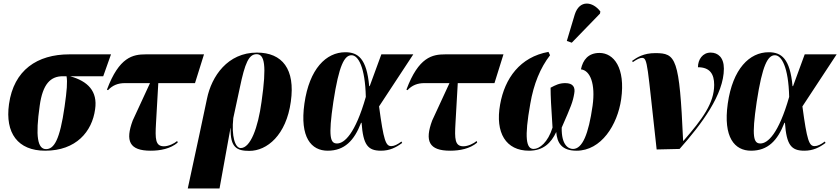

<svg xmlns="http://www.w3.org/2000/svg" viewBox="-20 -844 4761 1088"><path d="M236 10C411 10 502 -98 519 -225C534 -327 478 -384 377 -412H565L609 -536H373C191 -536 58 -447 31 -254C8 -90 81 10 236 10ZM241 1C193 1 180 -71 205 -245C222 -369 267 -412 336 -412H357C363 -380 359 -331 346 -240C319 -50 286 1 241 1Z M834 10C888 10 946 -1 987 -36L984 -45C968 -31 935 -15 909 -15C860 -15 859 -57 864 -145L877 -373H1085L1136 -536H806C733 -536 655 -521 586 -336L592 -333C618 -361 649 -373 688 -373H830L732 -161C689 -45 713 10 834 10Z M1044 224H1224L1286 -118H1287C1284 -8 1322 11 1393 11C1493 11 1602 -78 1628 -268C1654 -452 1580 -546 1436 -546C1270 -546 1179 -412 1153 -285L1110 -82ZM1344 -5C1312 -5 1291 -72 1302 -175L1339 -347C1368 -487 1390 -537 1434 -537C1479 -537 1492 -476 1462 -267C1442 -119 1399 -5 1344 -5Z M1837 10C1932 10 1987 -47 2026 -148H2029C2038 -23 2064 10 2139 10C2188 10 2224 -8 2259 -34L2255 -42C2232 -25 2214 -16 2197 -16C2166 -16 2154 -47 2128 -241L2322 -536H2141L2075 -356H2072C2058 -512 2009 -548 1937 -548C1828 -548 1733 -454 1705 -257C1678 -65 1744 10 1837 10ZM1890 -31C1852 -31 1839 -65 1869 -267C1901 -476 1932 -531 1972 -531C2010 -531 2049 -464 2053 -295C1993 -85 1931 -31 1890 -31Z M2531 10C2585 10 2643 -1 2684 -36L2681 -45C2665 -31 2632 -15 2606 -15C2557 -15 2556 -57 2561 -145L2574 -373H2782L2833 -536H2503C2430 -536 2352 -521 2283 -336L2289 -333C2315 -361 2346 -373 2385 -373H2527L2429 -161C2386 -45 2410 10 2531 10Z M3220 -602 3380 -767 3382 -779C3339 -836 3264 -847 3237 -762L3192 -612ZM2978 10C3059 10 3103 -34 3132 -96C3137 -35 3162 10 3247 10C3387 10 3479 -136 3500 -282C3525 -460 3458 -544 3377 -544C3314 -544 3283 -505 3272 -451C3325 -445 3355 -368 3338 -245C3315 -83 3280 0 3227 0C3200 0 3161 -23 3163 -121C3216 -242 3226 -266 3234 -314C3241 -350 3227 -373 3183 -373C3150 -373 3128 -362 3100 -347C3100 -301 3103 -240 3111 -121C3085 -37 3037 0 3004 0C2962 0 2950 -61 2985 -256C3004 -368 3042 -460 3097 -531L3088 -550C2927 -521 2840 -400 2814 -252C2785 -91 2847 10 2978 10Z M3701 3 3831 0C3957 -142 4082 -309 4082 -455C4082 -518 4049 -546 4007 -546C3961 -546 3935 -506 3935 -463C4003 -463 4027 -424 4027 -363C4027 -260 3961 -170 3853 -46H3851C3830 -517 3811 -543 3693 -543C3627 -543 3590 -519 3562 -499L3566 -492C3592 -510 3607 -516 3618 -516C3651 -516 3647 -478 3701 3Z M4236 10C4331 10 4386 -47 4425 -148H4428C4437 -23 4463 10 4538 10C4587 10 4623 -8 4658 -34L4654 -42C4631 -25 4613 -16 4596 -16C4565 -16 4553 -47 4527 -241L4721 -536H4540L4474 -356H4471C4457 -512 4408 -548 4336 -548C4227 -548 4132 -454 4104 -257C4077 -65 4143 10 4236 10ZM4289 -31C4251 -31 4238 -65 4268 -267C4300 -476 4331 -531 4371 -531C4409 -531 4448 -464 4452 -295C4392 -85 4330 -31 4289 -31Z"/></svg>

Font: Noto Serif Display Condensed Black
Style: Italic
Weight: 900
Width: 3
Italic angle: -12°
Designer: Monotype Design Team
Foundry: Monotype Imaging Inc.
Version: Version 2.009